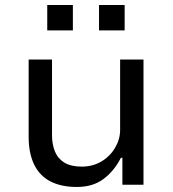

<svg xmlns="http://www.w3.org/2000/svg" viewBox="-20 -735 687 764"><path d="M286 9Q224 9 181 -13Q138 -35 116 -80Q94 -125 94 -191V-498H187V-196Q187 -161 198.5 -132.5Q210 -104 236 -88Q262 -72 305 -72Q349 -72 383.5 -92.5Q418 -113 438 -147Q458 -181 458 -218V-498H551V0H467V-107H461Q434 -54 391.5 -22.5Q349 9 286 9ZM374 -614V-715H476V-614ZM168 -614V-715H270V-614Z"/></svg>

Font: Nunito Sans 6pt
Style: Regular
Weight: 400
Version: Version 3.101;gftools[0.9.27]